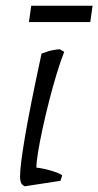

<svg xmlns="http://www.w3.org/2000/svg" viewBox="-20 -638 343 670"><path d="M67 12Q64 12 57 5.5Q50 -1 50 -23Q50 -59 67 -160Q84 -261 125 -451Q151 -461 167 -463.5Q183 -466 189 -466L204 -457Q191 -424 177.5 -379.5Q164 -335 151.5 -286Q139 -237 129 -191Q119 -145 113 -108.5Q107 -72 107 -53Q129 -51 158 -42.5Q187 -34 197 -26L191 -7ZM81 -561 89 -618H303L295 -561Z"/></svg>

Font: Mate
Style: Italic
Weight: 400
Italic angle: -10.8°
Designer: Eduardo Rodriguez Tunni
Foundry: Eduardo Rodriguez Tunni
Version: Version 1.003; ttfautohint (v1.8.4.7-5d5b);gftools[0.9.24]